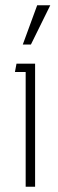

<svg xmlns="http://www.w3.org/2000/svg" viewBox="-20 -713 220 733"><path d="M114 0H78V-438H37L43 -470H114ZM172 -693 98 -543H67L122 -693Z"/></svg>

Font: Kreadon
Style: Regular
Weight: 400
Designer: kohakuno
Foundry: StudioGnu
Version: Version 1.000;Glyphs 3.1.2 (3151)